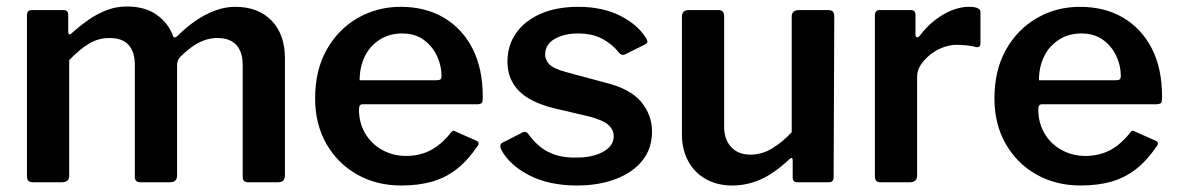

<svg xmlns="http://www.w3.org/2000/svg" viewBox="-20 -561 3629 591"><path d="M81 0Q63 0 63 -18V-513Q63 -530 77 -530H176Q190 -530 190 -515V-463Q190 -457 193 -455.5Q196 -454 201 -459Q229 -484 255.5 -502Q282 -520 310.5 -530.5Q339 -541 371 -541Q427 -541 463 -515Q499 -489 513 -449Q515 -445 519 -446Q523 -447 527 -451Q553 -477 582 -497Q611 -517 642 -528.5Q673 -540 704 -540Q775 -540 816 -497.5Q857 -455 857 -382V-21Q857 0 836 0H744Q735 0 731 -4Q727 -8 727 -18V-362Q727 -401 707.5 -422.5Q688 -444 649 -444Q626 -444 605 -435.5Q584 -427 567 -414Q550 -401 537 -388Q530 -381 527.5 -374.5Q525 -368 525 -359V-21Q525 0 504 0H412Q404 0 399.5 -4Q395 -8 395 -18V-362Q395 -401 376 -422.5Q357 -444 317 -444Q283 -444 254.5 -427Q226 -410 193 -376V-20Q193 0 170 0H81Z M1085 -224Q1085 -183 1104 -150.5Q1123 -118 1156.5 -99.5Q1190 -81 1230 -81Q1271 -81 1304.5 -98Q1338 -115 1368 -153Q1372 -158 1375 -158.5Q1378 -159 1385 -155L1446 -128Q1459 -122 1449 -110Q1419 -66 1384.5 -39.5Q1350 -13 1308.5 -1.5Q1267 10 1215 10Q1139 10 1079 -24Q1019 -58 984.5 -118.5Q950 -179 950 -258Q950 -345 985.5 -408Q1021 -471 1081 -505.5Q1141 -540 1213 -540Q1289 -540 1345.5 -507Q1402 -474 1434 -412.5Q1466 -351 1466 -263Q1466 -253 1464.5 -247Q1463 -241 1450 -240H1096Q1090 -240 1087.5 -236Q1085 -232 1085 -224ZM1322 -314Q1332 -314 1335.5 -316.5Q1339 -319 1339 -328Q1339 -359 1325 -389Q1311 -419 1284 -438.5Q1257 -458 1218 -458Q1178 -458 1148 -438.5Q1118 -419 1102.5 -386.5Q1087 -354 1087 -314Z M1885 -399Q1866 -424 1835 -441Q1804 -458 1759 -458Q1716 -458 1687 -441Q1658 -424 1658 -393Q1658 -378 1670 -364Q1682 -350 1723 -339L1842 -307Q1920 -288 1953.5 -247.5Q1987 -207 1987 -156Q1987 -104 1957.5 -67Q1928 -30 1875.5 -10Q1823 10 1756 10Q1670 10 1609 -21.5Q1548 -53 1523 -100Q1520 -106 1520 -111.5Q1520 -117 1525 -121L1584 -151Q1592 -156 1597 -155Q1602 -154 1605 -150Q1620 -129 1639.5 -112Q1659 -95 1687.5 -85Q1716 -75 1757 -76Q1788 -76 1813.5 -84Q1839 -92 1854 -106.5Q1869 -121 1869 -142Q1869 -162 1852 -177Q1835 -192 1791 -203L1689 -227Q1613 -245 1577.5 -281Q1542 -317 1542 -371Q1542 -421 1568.5 -459Q1595 -497 1644 -518.5Q1693 -540 1760 -540Q1834 -540 1888 -513Q1942 -486 1967 -446Q1971 -441 1972.5 -435Q1974 -429 1967 -425L1905 -394Q1899 -391 1894 -392.5Q1889 -394 1885 -399Z M2290 -85Q2325 -85 2356.5 -104Q2388 -123 2417 -154V-510Q2417 -530 2440 -530H2530Q2548 -530 2548 -511L2546 -16Q2546 0 2532 0H2434Q2420 0 2420 -15V-68Q2420 -73 2417.5 -74.5Q2415 -76 2410 -71Q2363 -27 2321 -8.5Q2279 10 2234 10Q2189 10 2154 -9Q2119 -28 2099 -64Q2079 -100 2079 -148V-509Q2079 -530 2100 -530H2192Q2209 -530 2209 -511V-170Q2209 -132 2230.5 -108.5Q2252 -85 2290 -85Z M2691 0Q2681 0 2677 -4.5Q2673 -9 2673 -18V-513Q2673 -530 2687 -530H2784Q2798 -530 2798 -515V-454Q2798 -448 2802 -446.5Q2806 -445 2811 -451Q2833 -480 2858.5 -499.5Q2884 -519 2910.5 -529.5Q2937 -540 2962 -540Q2998 -540 2998 -524V-428Q2998 -414 2985 -416Q2970 -420 2953.5 -421.5Q2937 -423 2923 -423Q2904 -423 2882.5 -415Q2861 -407 2843 -392.5Q2825 -378 2814 -361Q2803 -344 2803 -326V-20Q2803 0 2780 0H2691Z M3176 -224Q3176 -183 3195 -150.5Q3214 -118 3247.5 -99.5Q3281 -81 3321 -81Q3362 -81 3395.5 -98Q3429 -115 3459 -153Q3463 -158 3466 -158.5Q3469 -159 3476 -155L3537 -128Q3550 -122 3540 -110Q3510 -66 3475.5 -39.5Q3441 -13 3399.5 -1.5Q3358 10 3306 10Q3230 10 3170 -24Q3110 -58 3075.5 -118.5Q3041 -179 3041 -258Q3041 -345 3076.5 -408Q3112 -471 3172 -505.5Q3232 -540 3304 -540Q3380 -540 3436.5 -507Q3493 -474 3525 -412.5Q3557 -351 3557 -263Q3557 -253 3555.5 -247Q3554 -241 3541 -240H3187Q3181 -240 3178.5 -236Q3176 -232 3176 -224ZM3413 -314Q3423 -314 3426.5 -316.5Q3430 -319 3430 -328Q3430 -359 3416 -389Q3402 -419 3375 -438.5Q3348 -458 3309 -458Q3269 -458 3239 -438.5Q3209 -419 3193.5 -386.5Q3178 -354 3178 -314Z"/></svg>

Font: Libre Franklin SemiBold
Style: Regular
Weight: 600
Designer: Pablo Impallari, Rodrigo Fuenzalida, Nhung Nguyen
Foundry: Impallari Type
Version: Version 3.000